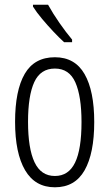

<svg xmlns="http://www.w3.org/2000/svg" viewBox="-20 -785 464 815"><path d="M380 -267Q380 -134 339 -62Q298 10 213 10Q129 10 86.5 -62.5Q44 -135 44 -268Q44 -401 85 -471.5Q126 -542 213 -542Q298 -542 339 -470.5Q380 -399 380 -267ZM99 -268Q99 -155 126.5 -96.5Q154 -38 213 -38Q271 -38 298.5 -94.5Q326 -151 326 -267Q326 -376 300 -435Q274 -494 213 -494Q152 -494 125.5 -436.5Q99 -379 99 -268ZM184 -765Q205 -727 232.5 -687.5Q260 -648 286 -617V-606H252Q232 -624 207 -650.5Q182 -677 158.5 -705Q135 -733 120 -757V-765Z"/></svg>

Font: Noto Sans Telugu ExtraCondensed Light
Style: Regular
Weight: 300
Width: 2
Designer: Jelle Bosma - Monotype Design Team
Foundry: Monotype Imaging Inc.
Version: Version 2.005; ttfautohint (v1.8.4.7-5d5b)